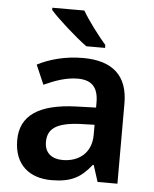

<svg xmlns="http://www.w3.org/2000/svg" viewBox="-54 -812 694 867"><g transform="rotate(5 292.5 -378.0)"><path d="M293 -766H148V-756C180 -719 267 -641 316 -606H401V-619C369 -656 319 -721 293 -766ZM306 -552C225 -552 154 -532 100 -504L138 -416C186 -438 238 -457 290 -457C349 -457 384 -431 384 -357V-334L293 -331C125 -325 42 -268 42 -157C42 -43 114 10 211 10C302 10 345 -16 392 -75H396L420 0H510V-364C510 -490 440 -552 306 -552ZM318 -254 384 -256V-210C384 -128 327 -85 254 -85C206 -85 172 -109 172 -160C172 -218 209 -249 318 -254Z"/></g></svg>

Font: Noto Sans Khmer UI SemiBold
Style: Regular
Weight: 600
Designer: Danh Hong and the Monotype Design Team
Foundry: Monotype Imaging Inc.
Version: Version 2.002